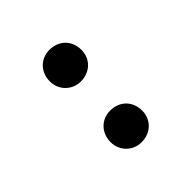

<svg xmlns="http://www.w3.org/2000/svg" viewBox="1 -843 447 447"><g transform="rotate(45 224.0 -620.0)"><path d="M125 -568C154 -568 176 -591 176 -619C176 -650 154 -672 125 -672C93 -672 72 -650 72 -619C72 -591 93 -568 125 -568ZM325 -568C354 -568 376 -591 376 -619C376 -650 354 -672 325 -672C293 -672 272 -650 272 -619C272 -591 293 -568 325 -568Z"/></g></svg>

Font: Dongle Light
Style: Regular
Weight: 300
Designer: Yanghee Ryu
Foundry: Yanghee Ryu
Version: Version 2.000